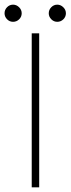

<svg xmlns="http://www.w3.org/2000/svg" viewBox="-60 -803 303 823"><path d="M-4 -783Q10.5 -783 21.8 -772Q33 -761 33 -746Q33 -731 22 -720.2Q11 -709.5 -4 -709.5Q-19 -709.5 -29.8 -720.5Q-40.5 -731.5 -40.5 -746Q-40.5 -761 -29.8 -772Q-19 -783 -4 -783ZM185.5 -783Q200 -783 211.2 -772Q222.5 -761 222.5 -746Q222.5 -731 211.5 -720.2Q200.5 -709.5 185.5 -709.5Q170.5 -709.5 159.8 -720.5Q149 -731.5 149 -746Q149 -761 159.8 -772Q170.5 -783 185.5 -783ZM76 -660H108V0H76Z"/></svg>

Font: League Spartan ExtraLight
Style: Regular
Weight: 200
Foundry: The League of Moveable Type
Version: Version 2.002